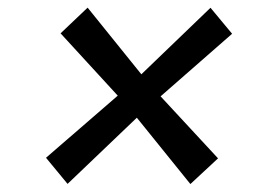

<svg xmlns="http://www.w3.org/2000/svg" viewBox="-20 -570 709 497"><path d="M472.8 -93.6 334.2 -265.3 154.9 -94 99.1 -161.6 284.8 -322.4 136.8 -483.7 206.8 -550.2 345.9 -377.7 524.9 -549.9 580.8 -482.6 395.7 -320.6 544.4 -160.1Z"/></svg>

Font: Merriweather Light
Style: Italic
Weight: 300
Italic angle: -7.8°
Designer: Eben Sorkin
Foundry: Eben Sorkin
Version: Version 2.101